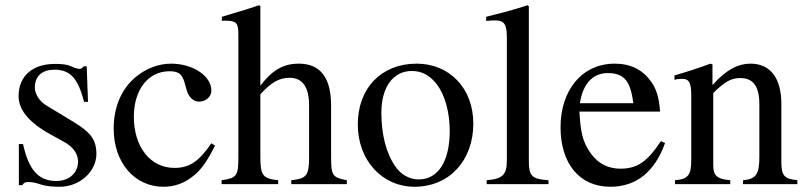

<svg xmlns="http://www.w3.org/2000/svg" viewBox="-20 -703 3079 733"><path d="M156 -301C128 -318 113 -347 113 -369C113 -416 145 -437 188 -437C248 -437 278 -404 301 -314H316L311 -450H300C292 -441 288 -440 284 -440C277 -440 267 -443 256 -448C235 -458 213 -459 189 -459C107 -459 51 -415 51 -336C51 -285 88 -237 171 -191L225 -161C258 -143 278 -117 278 -86C278 -45 246 -12 195 -12C126 -12 89 -56 68 -153H52V4H65C71 -6 77 -8 89 -8C100 -8 111 -7 135 1C158 9 187 10 208 10C284 10 348 -48 348 -115C348 -172 324 -199 260 -238Z M787 -156C739 -86 703 -62 646 -62C554 -62 491 -142 491 -257C491 -361 546 -431 627 -431C663 -431 676 -420 686 -383L692 -361C700 -332 718 -315 740 -315C766 -315 787 -334 787 -357C787 -413 717 -460 633 -460C586 -460 538 -442 498 -409C444 -364 414 -295 414 -212C414 -83 493 10 604 10C647 10 685 -4 719 -32C749 -56 769 -85 801 -147Z M1304 0V-15C1250 -25 1244 -33 1244 -102V-301C1244 -406 1203 -460 1121 -460C1062 -460 1020 -436 974 -376V-680L969 -683C934 -671 911 -664 854 -647L827 -639V-623C830 -624 835 -624 839 -624C882 -624 890 -616 890 -573V-102C890 -32 884 -23 826 -15V0H1042V-15C984 -21 974 -33 974 -102V-343C1016 -389 1046 -406 1086 -406C1135 -406 1160 -370 1160 -300V-102C1160 -33 1150 -21 1092 -15V0Z M1787 -231C1787 -369 1693 -460 1571 -460C1436 -460 1346 -367 1346 -228C1346 -89 1441 10 1562 10C1697 10 1787 -92 1787 -231ZM1697 -204C1697 -88 1653 -18 1579 -18C1543 -18 1511 -36 1489 -68C1452 -122 1436 -194 1436 -273C1436 -373 1483 -432 1552 -432C1595 -432 1623 -412 1647 -382C1679 -341 1697 -272 1697 -204Z M2074 0V-15C2010 -19 1999 -32 1999 -87V-679L1994 -683C1942 -666 1905 -656 1836 -639V-623C1852 -625 1865 -625 1873 -625C1905 -625 1915 -609 1915 -561V-92C1915 -37 1901 -20 1838 -15V0Z M2503 -164C2454 -90 2416 -59 2349 -59C2303 -59 2266 -77 2238 -114C2202 -162 2197 -201 2192 -277H2500C2496 -331 2486 -363 2466 -391C2434 -436 2389 -460 2327 -460C2201 -460 2120 -358 2120 -217C2120 -79 2192 10 2310 10C2410 10 2480 -48 2519 -157ZM2194 -309C2205 -384 2244 -424 2300 -424C2366 -424 2387 -390 2398 -309Z M3024 0V-15C2975 -20 2963 -31 2963 -85V-306C2963 -405 2921 -460 2845 -460C2799 -460 2753 -438 2701 -379H2700V-457L2692 -460C2643 -442 2610 -431 2555 -415V-398C2562 -401 2573 -402 2584 -402C2612 -402 2619 -386 2619 -337V-94C2619 -35 2608 -19 2557 -15V0H2768V-15C2717 -19 2703 -33 2703 -72V-348C2749 -393 2773 -405 2806 -405C2855 -405 2879 -375 2879 -304V-105C2879 -39 2867 -19 2817 -15L2816 0Z"/></svg>

Font: STIXGeneral
Style: Regular
Weight: 400
Designer: MicroPress Inc., with final additions and corrections provided by Coen Hoffman, Elsevier (retired)
Version: Version 1.1.0